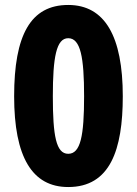

<svg xmlns="http://www.w3.org/2000/svg" viewBox="-20 -744 552 774"><path d="M475 -356C475 -597 403 -724 255 -724C103 -724 37 -602 37 -356C37 -112 109 10 255 10C424 10 475 -140 475 -356ZM193 -356C193 -513 207 -590 255 -590C305 -590 319 -512 319 -356C319 -197 305 -124 255 -124C206 -124 193 -197 193 -356Z"/></svg>

Font: Noto Sans Georgian Condensed ExtraBold
Style: Regular
Weight: 800
Width: 3
Designer: Monotype Design Team, Akaki Razmadze
Foundry: Google LLC
Version: Version 2.005